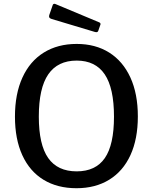

<svg xmlns="http://www.w3.org/2000/svg" viewBox="-20 -984 807 1014"><path d="M59 -368Q59 -488 98.5 -574.5Q138 -661 211.5 -706.5Q285 -752 385 -752Q484 -752 556.5 -706.5Q629 -661 668.5 -575Q708 -489 708 -369Q708 -250 669 -165Q630 -80 557 -35Q484 10 384 10Q283 10 210 -34.5Q137 -79 98 -164Q59 -249 59 -368ZM582 -368Q582 -519 533 -591.5Q484 -664 385 -664Q285 -664 235 -591.5Q185 -519 185 -368Q185 -220 234.5 -149.5Q284 -79 385 -79Q485 -79 533.5 -149Q582 -219 582 -368ZM272 -963 504 -866Q509 -864 510.5 -860Q512 -856 509 -850L500 -824Q498 -817 494 -815Q490 -813 482 -815L252 -884Q243 -887 240.5 -891.5Q238 -896 240 -904L258 -956Q259 -961 263 -963Q267 -965 272 -963Z"/></svg>

Font: n
Style: Regular
Weight: 500
Designer: Pablo Impallari, Rodrigo Fuenzalida
Foundry: Impallari Type
Version: Version 1.002; ttfautohint (v1.5)